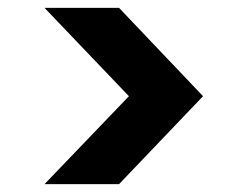

<svg xmlns="http://www.w3.org/2000/svg" viewBox="-20 -524 628 487"><path d="M93 -57 307 -280 93 -504H282L495 -280L282 -57Z"/></svg>

Font: DM Sans Black
Style: Regular
Weight: 900
Designer: Colophon Foundry, Jonny Pinhorn
Foundry: Colophon Foundry
Version: Version 4.004; ttfautohint (v1.8.4.7-5d5b)